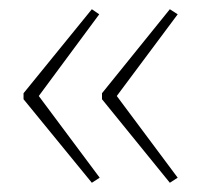

<svg xmlns="http://www.w3.org/2000/svg" viewBox="-20 -487 436 416"><path d="M31 -285 179 -467 195 -456 64 -279 196 -102 179 -91 31 -272ZM201 -285 348 -467 365 -456 233 -279 365 -102 348 -91 201 -272Z"/></svg>

Font: Noto Sans Thai SemCond Thin
Style: Regular
Weight: 100
Width: 4
Designer: Monotype Design Team
Foundry: Monotype Imaging Inc.
Version: Version 2.002; ttfautohint (v1.8.4.7-5d5b)